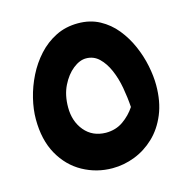

<svg xmlns="http://www.w3.org/2000/svg" viewBox="-101 -833 860 875"><g transform="rotate(-15 329.0 -395.5)"><path d="M44 -362Q44 -408 56.5 -459.5Q69 -511 93.5 -560Q118 -609 154 -648.5Q190 -688 237 -711.5Q284 -735 342 -735Q399 -735 443.5 -711Q488 -687 520 -647.5Q552 -608 573 -560Q594 -512 604 -462.5Q614 -413 614 -371Q614 -293 589.5 -234Q565 -175 523.5 -135.5Q482 -96 430.5 -76Q379 -56 325 -56Q250 -56 185.5 -91.5Q121 -127 82.5 -195.5Q44 -264 44 -362ZM200 -376Q200 -310 237 -265.5Q274 -221 337 -220Q384 -220 419 -244.5Q454 -269 477 -304Q474 -350 465.5 -397Q457 -444 440 -483Q423 -522 397.5 -546.5Q372 -571 336 -571Q306 -571 274.5 -546Q243 -521 221.5 -477.5Q200 -434 200 -376Z"/></g></svg>

Font: Kufam
Style: Bold
Weight: 700
Designer: Wael Morcos, Artur Schmal
Foundry: Original Type
Version: Version 1.300; ttfautohint (v1.8.3)